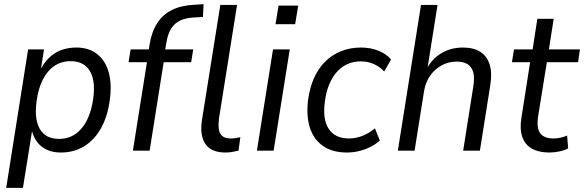

<svg xmlns="http://www.w3.org/2000/svg" viewBox="-20 -729 2826 929"><path d="M10 180 116 -490H193L176 -382H171Q189 -421 215.5 -447.5Q242 -474 276 -486.5Q310 -499 349 -499Q410 -499 450 -467.5Q490 -436 506 -379Q522 -322 511 -244Q501 -167 469.5 -110Q438 -53 388.5 -22Q339 9 274 9Q217 9 180 -21Q143 -51 132 -107H137L91 180ZM265 -57Q311 -57 345 -80.5Q379 -104 401 -148Q423 -192 431 -252Q443 -339 414.5 -386Q386 -433 322 -433Q277 -433 243 -410Q209 -387 187 -343.5Q165 -300 157 -239Q145 -152 173 -104.5Q201 -57 265 -57Z M623 0 691 -428H602L612 -490H720L697 -471L704 -515Q714 -576 741 -617.5Q768 -659 812.5 -681Q857 -703 921 -706L965 -709L962 -647L913 -644Q878 -642 851.5 -629.5Q825 -617 808.5 -591.5Q792 -566 785 -522L777 -477L765 -490H915L905 -428H772L704 0ZM1071 9Q1003 9 974.5 -31.5Q946 -72 957 -147L1046 -705H1127L1039 -152Q1036 -124 1039 -103Q1042 -82 1056 -70.5Q1070 -59 1096 -59Q1109 -59 1121.5 -61Q1134 -63 1143 -65L1134 0Q1117 4 1102 6.5Q1087 9 1071 9Z M1313 -612 1328 -702H1423L1408 -612ZM1223 0 1301 -490H1382L1304 0Z M1659 9Q1588 9 1542.5 -23Q1497 -55 1479 -112.5Q1461 -170 1471 -248Q1479 -306 1500 -352.5Q1521 -399 1554 -431.5Q1587 -464 1630.5 -481.5Q1674 -499 1727 -499Q1773 -499 1811.5 -483.5Q1850 -468 1872 -441L1839 -383Q1818 -406 1789 -419Q1760 -432 1726 -432Q1689 -432 1660 -418.5Q1631 -405 1609 -380Q1587 -355 1572.5 -319.5Q1558 -284 1552 -238Q1540 -152 1570.5 -105.5Q1601 -59 1669 -59Q1702 -59 1734.5 -72Q1767 -85 1794 -108L1818 -49Q1798 -31 1772 -18Q1746 -5 1717 2Q1688 9 1659 9Z M1905 0 2017 -705H2097L2047 -390H2042Q2067 -442 2114 -470.5Q2161 -499 2220 -499Q2271 -499 2303.5 -478.5Q2336 -458 2349 -417.5Q2362 -377 2352 -315L2302 0H2221L2270 -310Q2277 -352 2270 -378.5Q2263 -405 2243 -418Q2223 -431 2190 -431Q2150 -431 2116.5 -412.5Q2083 -394 2061 -362.5Q2039 -331 2032 -289L1986 0Z M2638 9Q2587 9 2553.5 -10Q2520 -29 2507 -67Q2494 -105 2503 -160L2545 -428H2457L2467 -490H2557L2580 -638H2659L2636 -490H2786L2777 -428H2626L2584 -168Q2575 -109 2594 -84Q2613 -59 2658 -59Q2676 -59 2693 -63Q2710 -67 2724 -73L2729 -11Q2713 -2 2687.5 3.5Q2662 9 2638 9Z"/></svg>

Font: Nunito Sans 10pt SemiCondensed
Style: Italic
Weight: 400
Width: 4
Italic angle: -9°
Designer: Vernon Adams
Foundry: Vernon Adams
Version: Version 3.101;gftools[0.9.27]